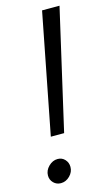

<svg xmlns="http://www.w3.org/2000/svg" viewBox="-114 -759 462 808"><g transform="rotate(-15 117.0 -355.5)"><path d="M56 -194 158 -717H234L114 -194ZM47 6Q28 6 15 -7Q2 -20 2 -39Q2 -61 19.5 -78.5Q37 -96 59 -96Q78 -96 90.5 -82.5Q103 -69 103 -50Q103 -28 86 -11Q69 6 47 6Z"/></g></svg>

Font: Red Hat Display
Style: Italic
Weight: 400
Italic angle: -12°
Designer: Pentagram / MCKL
Foundry: Pentagram / MCKL
Version: Version 1.003; Red Hat Display Italic